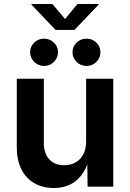

<svg xmlns="http://www.w3.org/2000/svg" viewBox="-20 -944 658 971"><path d="M252.4 6.8Q195.8 6.8 153.6 -17.6Q111.3 -42 88.1 -88.1Q64.9 -134.3 64.9 -198.7V-545.9H201.7V-221.2Q201.7 -168.5 229 -138.4Q256.3 -108.4 304.7 -108.4Q336.9 -108.4 362.1 -122.6Q387.2 -136.7 401.4 -163.6Q415.5 -190.4 415.5 -228V-545.9H552.7V0H422.9L421.4 -135.7H430.2Q408.2 -65.4 363.8 -29.3Q319.3 6.8 252.4 6.8ZM417.5 -610.4Q388.2 -610.4 367.4 -630.9Q346.7 -651.4 346.7 -679.7Q346.7 -708.5 367.4 -728.5Q388.2 -748.5 417.5 -748.5Q446.8 -748.5 467.3 -728.5Q487.8 -708.5 487.8 -679.7Q487.8 -651.4 467.3 -630.9Q446.8 -610.4 417.5 -610.4ZM203.1 -610.4Q173.8 -610.4 153.1 -630.9Q132.3 -651.4 132.3 -679.7Q132.3 -708.5 153.1 -728.5Q173.8 -748.5 203.1 -748.5Q231.9 -748.5 252.7 -728.5Q273.4 -708.5 273.4 -679.7Q273.4 -651.4 252.7 -630.9Q231.9 -610.4 203.1 -610.4ZM245.1 -923.8 309.1 -847.7 371.6 -923.8H478.5V-920.4L356.4 -792.5H261.2L139.2 -920.4V-923.8Z"/></svg>

Font: Inter Cardless
Style: Bold
Weight: 700
Designer: Rasmus Andersson
Foundry: rsms
Version: Version 4.001;git-9221beed3